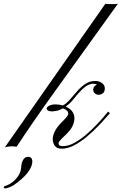

<svg xmlns="http://www.w3.org/2000/svg" viewBox="-106 -799 654 1033"><path d="M-79.6 -6.8 460.9 -778.8Q466.8 -778.3 477.5 -777.3Q488.3 -776.4 507.8 -776.9Q511.7 -776.9 516.8 -777.6Q522 -778.3 528.3 -778.8L189.5 -307.6Q121.6 -213.4 72.3 -141.6Q22.9 -69.8 -16.6 -9.3Q-27.8 -11.7 -44.9 -11.7Q-51.3 -11.7 -62.7 -10Q-74.2 -8.3 -79.6 -6.8ZM226.6 1Q199.7 1 188.7 -14.9Q177.7 -30.8 177.7 -51.3Q177.7 -69.8 189.9 -94.2Q202.1 -118.7 237.3 -152.8Q251.5 -167.5 256.3 -174.8Q261.2 -182.1 261.2 -187.5Q261.2 -206.1 232.4 -215.8Q212.9 -205.1 197 -202.4Q181.2 -199.7 172.9 -199.7Q159.2 -199.7 152.1 -204.3Q145 -209 145 -214.8Q145 -223.6 158.9 -230.5Q172.9 -237.3 191.9 -237.3Q213.4 -237.3 231.9 -231.9Q243.2 -237.3 251.2 -244.4Q259.3 -251.5 272.5 -266.1Q290 -286.1 309.6 -308.8Q329.1 -331.5 353 -347.4Q377 -363.3 406.2 -363.3Q429.7 -363.3 444.1 -351.1Q458.5 -338.9 458 -322.8Q457.5 -304.7 447.3 -296.9Q437 -289.1 423.3 -289.1Q412.6 -289.1 403.6 -297.4Q394.5 -305.7 395.5 -318.4Q396 -327.6 401.6 -334Q407.2 -340.3 415 -342.8Q407.7 -348.6 396 -348.6Q374 -348.6 349.9 -330.1Q325.7 -311.5 285.6 -260.7Q276.4 -249.5 266.8 -241Q257.3 -232.4 248 -225.6Q294.4 -204.1 294.4 -162.1Q294.4 -142.6 283.4 -118.9Q272.5 -95.2 227.5 -54.7Q219.7 -46.9 214.4 -40Q209 -33.2 209 -27.8Q209 -21 213.9 -16.8Q218.8 -12.7 231.9 -12.7Q262.2 -12.7 294.9 -30.8Q327.6 -48.8 358.9 -75.9Q390.1 -103 416 -130.4Q441.9 -157.7 457.8 -177.2Q473.6 -196.8 475.6 -198.7L485.4 -189.9Q482.9 -188 465.8 -168Q448.7 -147.9 421.6 -119.9Q394.5 -91.8 361.6 -64Q328.6 -36.1 293.7 -17.6Q258.8 1 226.6 1ZM-78.6 214.4Q-85.9 214.4 -85.9 209.5Q-85.9 207 -83.7 204.6Q-81.5 202.1 -73.7 199.7Q-56.2 194.3 -37.8 179.9Q-19.5 165.5 -6.6 145.3Q6.3 125 7.8 102.1Q9.3 76.7 18.6 60.8Q27.8 44.9 45.4 44.9Q67.9 44.9 67.9 70.8Q67.9 91.3 50.3 119.1Q32.7 147 -7.8 179.2Q-31.2 198.2 -49.3 206.3Q-67.4 214.4 -78.6 214.4Z"/></svg>

Font: Pinyon Script
Style: Regular
Weight: 400
Designer: Nicole Fally, Eben Sorkin
Foundry: Sorkin Type Co.
Version: Version 1.008; ttfautohint (v1.8.4.7-5d5b)